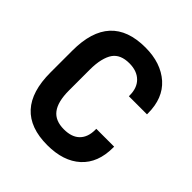

<svg xmlns="http://www.w3.org/2000/svg" viewBox="-191 -837 981 981"><g transform="rotate(45 300.0 -346.0)"><path d="M49.8 -266.6V-424.8Q49.8 -700.2 302.7 -700.2Q415 -700.2 483.4 -639.6Q549.8 -580.1 549.8 -470.7V-463.9H418.9V-469.7Q418.9 -523.4 388.7 -553.7Q357.4 -585 301.8 -585Q238.3 -585 210.9 -545.9Q197.3 -526.4 189.5 -494.6Q181.6 -462.9 181.6 -418V-268.6Q181.6 -186.5 211.9 -147.5Q241.2 -109.4 303.7 -109.4Q360.4 -109.4 389.6 -138.7Q418.9 -168 418.9 -220.7V-228.5H547.9V-221.7Q547.9 -111.3 482.4 -51.8Q417 7.8 300.8 7.8Q49.8 7.8 49.8 -266.6Z"/></g></svg>

Font: Dinish
Style: Bold
Weight: 700
Designer: Bert Driehuis
Foundry: Playbeing
Version: Version 3.006; git-39231f3c-release